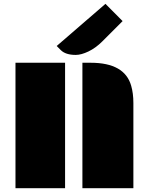

<svg xmlns="http://www.w3.org/2000/svg" viewBox="-20 -997 789 1017"><path d="M416.5 -664.6H460.4Q640.1 -664.6 674.8 -543Q686.5 -502.9 686.5 -451.2V0H416.5ZM62 -664.6H324.7V0H62ZM381.3 -706.1Q327.6 -706.1 302.2 -731.4L280.3 -753.4L538.6 -976.6L629.4 -885.3L522 -777.8Q486.8 -742.7 448.5 -724.4Q410.2 -706.1 381.3 -706.1Z"/></svg>

Font: Plaster
Style: Regular
Weight: 400
Designer: Eben Sorkin
Foundry: Eben Sorkin
Version: Version 1.007